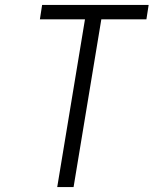

<svg xmlns="http://www.w3.org/2000/svg" viewBox="-20 -755 640 775"><path d="M211 0 323 -677H141L150 -735H580L571 -677H389L277 0Z"/></svg>

Font: Iosevka Light Extended Oblique
Style: Regular
Weight: 300
Width: 7
Italic angle: -9°
Monospace: yes
Designer: Belleve Invis
Foundry: Belleve Invis
Version: Version 32.5.0; ttfautohint (v1.8.4)